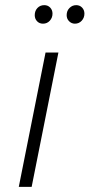

<svg xmlns="http://www.w3.org/2000/svg" viewBox="-20 -726 348 746"><path d="M53 0 157 -522H207L103 0ZM147 -634Q133 -634 124 -643.5Q115 -653 115 -667Q115 -684 125.5 -695Q136 -706 152 -706Q166 -706 175 -696.5Q184 -687 184 -673Q184 -657 173.5 -645.5Q163 -634 147 -634ZM271 -634Q258 -634 248.5 -643.5Q239 -653 239 -667Q239 -684 250 -695Q261 -706 276 -706Q290 -706 299 -696.5Q308 -687 308 -673Q308 -657 297.5 -645.5Q287 -634 271 -634Z"/></svg>

Font: Montserrat Light
Style: Italic
Weight: 300
Italic angle: -11.3°
Designer: Julieta Ulanovsky
Foundry: Julieta Ulanovsky
Version: Version 9.000; ttfautohint (v1.8.4.7-5d5b)